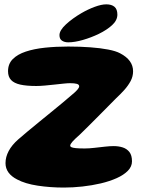

<svg xmlns="http://www.w3.org/2000/svg" viewBox="-20 -826 670 875"><path d="M271.1 28.8Q208.8 28.8 151.7 20.1Q94.6 11.4 58 -8.2Q31.8 -21.6 18.4 -40.3Q5.1 -59 5.1 -82.4Q5.1 -110.6 19.6 -137.8Q34 -165 62.8 -190.4Q81.4 -206.8 106.1 -227.3Q130.9 -247.9 158.3 -270.3Q185.8 -292.8 212.9 -314.8Q240.1 -336.9 263.8 -356.6Q287.5 -376.4 304.5 -391.1Q323.1 -406.2 332 -416.3Q340.9 -426.4 340.9 -433Q340.9 -440.6 330.4 -443.8Q319.9 -446.9 299.2 -446.9Q288 -446.9 269.2 -444.9Q250.4 -443 228.2 -440.5Q206 -438 184.4 -436.1Q162.8 -434.1 145.5 -434.1Q101 -434.1 72.6 -440.4Q44.1 -446.8 30.4 -461.5Q16.6 -476.2 16.6 -501.5Q16.6 -535 38.2 -556.7Q59.8 -578.4 97.6 -590.9Q135.5 -603.5 185.1 -608.7Q234.8 -613.9 290.9 -613.9Q345 -613.9 391.5 -610.4Q438 -607 473 -600.2Q508 -593.5 527.4 -583.1Q556.9 -567.8 571.7 -547.3Q586.5 -526.9 586.5 -501.1Q586.5 -477.5 575.1 -456.2Q563.6 -435 546.1 -415.6Q528.5 -396.1 509.4 -378.4Q498.8 -367.6 483.9 -352.7Q469.1 -337.8 451.7 -320.1Q434.2 -302.5 415.7 -283.9Q397.1 -265.2 378.9 -247.1Q360.6 -229 344.4 -213.2Q320.8 -192.4 310.3 -180.6Q299.9 -168.8 299.9 -162.1Q299.9 -158 305.4 -155.2Q311 -152.4 325.6 -150.9Q340.1 -149.4 366.1 -149.4Q385.4 -149.4 409.8 -152.2Q434.1 -155 457.7 -157.6Q481.2 -160.2 497.9 -160.2Q520.4 -160.2 539.2 -154.2Q558.1 -148.1 569.8 -133.2Q581.5 -118.2 581.5 -90.9Q581.5 -66.9 562.8 -47.8Q544 -28.6 511.9 -14.2Q479.8 0.2 439.3 9.8Q398.9 19.2 355.6 24Q312.2 28.8 271.1 28.8ZM291 -633.1Q274 -633.1 262.5 -640.7Q251 -648.2 251 -665.8Q251 -687.5 280.3 -714.7Q309.6 -741.9 351 -766.1Q380.8 -783.4 411.5 -794.8Q442.2 -806.2 464.5 -806.2Q488.5 -806.2 501.7 -795.1Q514.9 -784 514.9 -759.4Q514.9 -733.6 491.1 -711.6Q467.2 -689.6 430.1 -671.5Q395.5 -654.8 357.7 -643.9Q319.9 -633.1 291 -633.1Z"/></svg>

Font: Gluten Thin
Style: Regular
Weight: 100
Designer: Tyler Finck
Foundry: Etcetera Type Company
Version: Version 1.300